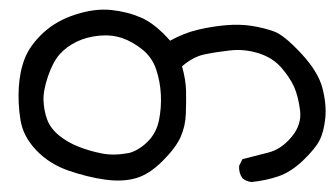

<svg xmlns="http://www.w3.org/2000/svg" viewBox="-20 -269 688 394"><path d="M496.1 104.5Q485.4 103.5 477.5 96.7Q469.7 85.9 470.7 71.3L477.5 57.6Q504.9 50.8 531.2 43.9Q557.6 37.1 578.6 11.7Q599.6 -13.7 595.7 -43Q591.8 -72.3 583.5 -90.8Q575.2 -109.4 557.6 -129.9Q540 -150.4 510.7 -159.7Q481.4 -168.9 451.7 -165.5Q421.9 -162.1 398.9 -157.2Q376 -152.3 353.5 -132.8Q361.3 -105.5 361.8 -82.5Q362.3 -59.6 361.3 -34.7Q360.4 -9.8 350.6 12.2Q340.8 34.2 313.5 61.5Q286.1 88.9 258.8 96.7Q231.4 104.5 195.8 99.6Q160.2 94.7 120.6 81.1Q81.1 67.4 54.2 39.1Q27.3 10.7 22 -22.9Q16.6 -56.6 18.6 -89.8Q20.5 -123 31.2 -149.9Q42 -176.8 68.8 -201.7Q95.7 -226.6 135.3 -239.3Q174.8 -252 208 -248.5Q241.2 -245.1 269.5 -232.9Q297.9 -220.7 329.1 -185.5Q357.4 -201.2 386.2 -208Q415 -214.8 443.8 -217.3Q472.7 -219.7 497.1 -215.8Q521.5 -211.9 542 -204.6Q562.5 -197.3 597.7 -159.7Q632.8 -122.1 641.6 -88.4Q650.4 -54.7 647.5 -26.4Q644.5 2 635.7 19Q627 36.1 602.1 60.1Q577.1 84 551.3 92.8Q525.4 101.6 496.1 104.5ZM245.1 44.9Q265.6 39.1 283.2 21.5Q300.8 3.9 306.2 -22Q311.5 -47.9 310.1 -75.2Q308.6 -102.5 300.3 -127Q292 -151.4 272 -167.5Q252 -183.6 230.5 -190.9Q209 -198.2 183.6 -195.8Q158.2 -193.4 137.7 -183.6Q117.2 -173.8 103 -158.2Q88.9 -142.6 78.6 -112.8Q68.4 -83 69.3 -62Q70.3 -41 77.1 -22.9Q84 -4.9 101.6 9.3Q119.1 23.4 141.6 32.2Q164.1 41 189 45.9Q213.9 50.8 245.1 44.9Z"/></svg>

Font: NaikaiFont
Style: Regular
Weight: 400
Version: Version 1.67